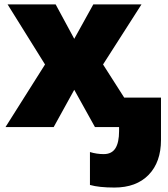

<svg xmlns="http://www.w3.org/2000/svg" viewBox="-20 -573 759 866"><path d="M183.1 -282.2 14.2 -553.2H231L314.9 -397.9L400.9 -553.2H618.2L444.8 -282.2L625 0H408.2L314.9 -168L222.2 0H4.9ZM496.1 272.9Q426.8 272.9 385.7 261.2V112.8Q416.5 122.1 447.8 122.1Q483.9 122.1 500.5 95.9Q517.1 69.8 517.1 18.1V-132.8H706.1V58.1Q706.1 158.2 650.4 215.6Q594.7 272.9 496.1 272.9Z"/></svg>

Font: Black Ops One [rus by aLiNcE]
Style: Regular
Weight: 400
Designer: James Grieshaber
Foundry: James Grieshaber
Version: Version 1.002;May 25, 2024;FontCreator 13.0.0.2680 64-bit